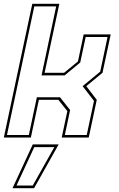

<svg xmlns="http://www.w3.org/2000/svg" viewBox="-32 -720 622 1005"><path d="M-12 0 137 -700H278.5L201.5 -339H303.5L376 -398.5L406 -540H547.5L504.5 -339L419.5 -269L474.5 -197.5L432.5 0H291L320.5 -138.5L273.5 -197.5H171.5L129.5 0ZM4.5 -13.5H119L161 -211H282L335 -144L307.5 -13.5H422L460 -192L400.5 -269L492.5 -345L531 -526.5H416.5L388 -393L306.5 -325.5H185.5L262 -686.5H147.5ZM33.5 265 139.5 36H275L146.5 265ZM54.5 251H139.5L252.5 50H147.5Z"/></svg>

Font: Tourney Thin Thin
Style: Italic
Weight: 250
Italic angle: -12°
Version: Version 1.015